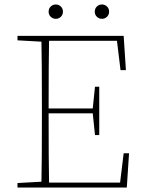

<svg xmlns="http://www.w3.org/2000/svg" viewBox="-20 -837 641 857"><path d="M457.5 -762Q448 -753 435 -753Q422 -753 412.5 -762Q403 -771 403 -785Q403 -799 412.5 -808Q422 -817 435 -817Q448 -817 457.5 -808Q467 -799 467 -785Q467 -771 457.5 -762ZM251.5 -762Q242 -753 229 -753Q216 -753 206.5 -762Q197 -771 197 -785Q197 -799 206.5 -808Q216 -817 229 -817Q242 -817 251.5 -808Q261 -799 261 -785Q261 -771 251.5 -762ZM532 -153H556L546 0H58V-20L165 -26Q167 -120 167 -310V-367Q167 -557 165 -651L58 -657V-677H532L542 -524H518L502 -655H199Q197 -562 197 -353H394L404 -450H423V-234H404L394 -331H197Q197 -115 199 -22H516Z"/></svg>

Font: TypoPRO Source Serif Pro
Style: Regular
Weight: 200
Designer: Frank Grießhammer
Foundry: Adobe Systems Incorporated
Version: Version 1.017;PS (version unavailable);hotconv 1.0.79;makeot